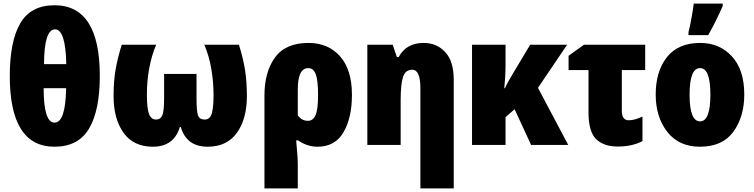

<svg xmlns="http://www.w3.org/2000/svg" viewBox="-20 -800 4163 1060"><path d="M531 -381Q531 -771 281 -771Q150 -771 92 -671.5Q34 -572 34 -381Q34 10 281 10Q412 10 471.5 -90Q531 -190 531 -381ZM284 -638Q342 -638 346 -446H223Q224 -638 284 -638ZM281 -123Q221 -123 221 -313H345Q342 -123 281 -123Z M1299 -553H1108Q1135 -490 1147 -417Q1159 -344 1159 -274Q1159 -213 1150 -176.5Q1141 -140 1110 -140Q1082 -140 1073.5 -162Q1065 -184 1065 -258V-392H886V-258Q886 -186 876 -163Q866 -140 841 -140Q815 -140 803 -170Q791 -200 791 -277Q791 -430 842 -553H652Q628 -475 617.5 -412Q607 -349 607 -269Q607 -144 662 -67Q717 10 824 10Q940 10 973 -99H978Q1010 10 1126 10Q1233 10 1288 -67Q1343 -144 1343 -269Q1343 -348 1333 -412.5Q1323 -477 1299 -553Z M1682 -424Q1710 -424 1723 -391Q1736 -358 1736 -276Q1736 -195 1722 -164Q1708 -133 1680 -133Q1646 -133 1624 -163V-306Q1624 -424 1682 -424ZM1923 -276Q1923 -415 1857.5 -489Q1792 -563 1683 -563Q1556 -563 1498 -482.5Q1440 -402 1440 -273V240H1624V107Q1624 72 1620 33Q1616 -6 1615 -25H1626Q1646 -10 1674 0Q1702 10 1733 10Q1830 10 1876.5 -70Q1923 -150 1923 -276Z M2319 -563Q2223 -563 2181 -485H2171L2148 -553H2008V0H2192V-247Q2192 -335 2205 -375Q2218 -415 2256 -415Q2301 -415 2301 -311V240H2485V-360Q2485 -462 2438 -512.5Q2391 -563 2319 -563Z M3111 -553H2907L2813 -396Q2800 -374 2787.5 -352Q2775 -330 2768 -313H2764Q2767 -340 2769 -373.5Q2771 -407 2771 -447V-553H2586V0H2771V-153L2821 -197L2912 0H3117L2950 -315Z M3542 -553H3204L3119 -492V-413H3229V-180Q3229 -74 3270.5 -32.5Q3312 9 3391 9Q3470 9 3527 -21V-156Q3506 -147 3487.5 -141.5Q3469 -136 3451 -136Q3413 -136 3413 -189V-413H3542Z M4089 -278Q4089 -415 4020.5 -489Q3952 -563 3846 -563Q3724 -563 3662 -484.5Q3600 -406 3600 -278Q3600 -154 3664 -72Q3728 10 3844 10Q3969 10 4029 -73Q4089 -156 4089 -278ZM3787 -277Q3787 -424 3845 -424Q3902 -424 3902 -278Q3902 -130 3845 -130Q3787 -130 3787 -277ZM3781 -606H3890Q3935 -686 3970 -767V-780H3810Q3807 -752 3797.5 -700Q3788 -648 3781 -622Z"/></svg>

Font: Noto Sans Display SemiCondensed Black
Style: Regular
Weight: 900
Width: 4
Designer: Monotype Design Team
Foundry: Monotype Imaging Inc.
Version: Version 1.900